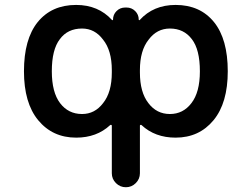

<svg xmlns="http://www.w3.org/2000/svg" viewBox="-20 -577 1040 794"><path d="M442.4 139.6V-57.6Q442.4 -59.6 439.9 -60.5Q437.5 -61.5 435.5 -59.6Q379.9 -7.8 294.9 -7.8Q197.3 -7.8 137.7 -80.1Q79.1 -151.4 79.1 -282.2Q79.1 -415 135.7 -485.4Q193.4 -556.6 294.9 -556.6Q386.7 -556.6 443.4 -494.1Q444.3 -493.2 445.8 -493.7Q447.3 -494.1 447.3 -495.1Q447.3 -516.6 461.9 -531.2Q476.6 -545.9 498 -545.9H502.9Q524.4 -545.9 539.1 -531.2Q553.7 -516.6 553.7 -496.1Q553.7 -494.1 555.2 -493.7Q556.6 -493.2 557.6 -494.1Q614.3 -556.6 706.1 -556.6Q807.6 -556.6 865.2 -485.4Q921.9 -415 921.9 -282.2Q921.9 -151.4 863.3 -80.1Q803.7 -7.8 706.1 -7.8Q621.1 -7.8 565.4 -59.6Q563.5 -61.5 561 -60.5Q558.6 -59.6 558.6 -57.6V139.6Q558.6 163.1 541.5 180.2Q524.4 197.3 500.5 197.3Q476.6 197.3 459.5 180.2Q442.4 163.1 442.4 139.6ZM682.6 -459Q628.9 -459 594.7 -413.1Q558.6 -368.2 558.6 -287.1V-277.3Q558.6 -195.3 593.8 -150.4Q627.9 -105.5 682.6 -105.5Q737.3 -105.5 771.5 -150.4Q806.6 -195.3 806.6 -282.2Q806.6 -372.1 773.4 -415Q740.2 -459 682.6 -459ZM319.3 -459Q259.8 -459 227.5 -415Q194.3 -372.1 194.3 -282.2Q194.3 -195.3 228.5 -150.4Q262.7 -105.5 319.3 -105.5Q372.1 -105.5 406.2 -150.4Q442.4 -195.3 442.4 -277.3V-287.1Q442.4 -368.2 406.2 -413.1Q372.1 -459 319.3 -459Z"/></svg>

Font: Rounded-X Mgen+ 1m medium
Style: Regular
Weight: 500
Designer: [Source Han Sans]
Ryoko NISHIZUKA  (kana & ideographs); Paul D. Hunt (Latin, Greek & Cyrillic); Wenlong ZHANG  (bopomofo
Version: Version 1.059.20150602